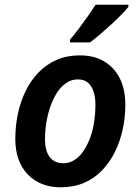

<svg xmlns="http://www.w3.org/2000/svg" viewBox="-20 -786 591 815"><path d="M238 9Q150 9 97.5 -46Q45 -101 45 -196Q45 -251 56 -303Q67 -355 89 -400Q111 -445 144 -479Q177 -513 221 -532Q265 -551 319 -551Q379 -551 422 -525.5Q465 -500 488.5 -453.5Q512 -407 512 -341Q512 -289 501 -237.5Q490 -186 468 -141.5Q446 -97 413.5 -63Q381 -29 337 -10Q293 9 238 9ZM249 -93Q273 -93 294 -105.5Q315 -118 331.5 -141Q348 -164 360.5 -195.5Q373 -227 379 -264.5Q385 -302 385 -344Q385 -372 377.5 -396Q370 -420 354 -434.5Q338 -449 310 -449Q284 -449 261.5 -434Q239 -419 222.5 -393.5Q206 -368 194.5 -335.5Q183 -303 177 -267Q171 -231 171 -196Q171 -146 191 -119.5Q211 -93 249 -93ZM277 -618Q294 -637 313.5 -663Q333 -689 352 -716Q371 -743 386 -766H525V-757Q515 -744 495.5 -724Q476 -704 452 -682Q428 -660 404.5 -640Q381 -620 362 -606H277Z"/></svg>

Font: Noto Sans Display SemiBold
Style: Italic
Weight: 600
Italic angle: -12°
Designer: Monotype Design Team
Foundry: Monotype Imaging Inc.
Version: Version 2.003